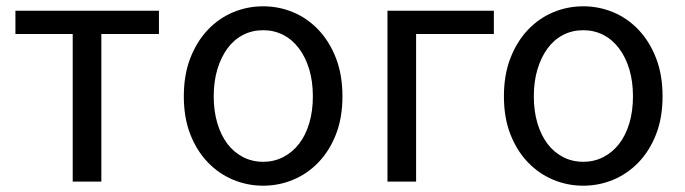

<svg xmlns="http://www.w3.org/2000/svg" viewBox="-20 -577 2176 610"><path d="M211 -469H29V-543H485V-469H302V0H211Z M816 13Q766 13 720.5 -6Q675 -25 640 -61.5Q605 -98 584.5 -150.5Q564 -203 564 -271Q564 -339 584.5 -392Q605 -445 640 -482Q675 -519 720.5 -538Q766 -557 816 -557Q866 -557 911.5 -538Q957 -519 992 -482Q1027 -445 1047.5 -392Q1068 -339 1068 -271Q1068 -203 1047.5 -150.5Q1027 -98 992 -61.5Q957 -25 911.5 -6Q866 13 816 13ZM816 -63Q851 -63 880 -78Q909 -93 930 -120Q951 -147 962.5 -185.5Q974 -224 974 -271Q974 -318 962.5 -356.5Q951 -395 930 -423Q909 -451 880 -466Q851 -481 816 -481Q781 -481 752 -466Q723 -451 702.5 -423Q682 -395 670.5 -356.5Q659 -318 659 -271Q659 -224 670.5 -185.5Q682 -147 702.5 -120Q723 -93 752 -78Q781 -63 816 -63Z M1211 -543H1549V-469H1302V0H1211Z M1833 13Q1783 13 1737.5 -6Q1692 -25 1657 -61.5Q1622 -98 1601.5 -150.5Q1581 -203 1581 -271Q1581 -339 1601.5 -392Q1622 -445 1657 -482Q1692 -519 1737.5 -538Q1783 -557 1833 -557Q1883 -557 1928.5 -538Q1974 -519 2009 -482Q2044 -445 2064.5 -392Q2085 -339 2085 -271Q2085 -203 2064.5 -150.5Q2044 -98 2009 -61.5Q1974 -25 1928.5 -6Q1883 13 1833 13ZM1833 -63Q1868 -63 1897 -78Q1926 -93 1947 -120Q1968 -147 1979.5 -185.5Q1991 -224 1991 -271Q1991 -318 1979.5 -356.5Q1968 -395 1947 -423Q1926 -451 1897 -466Q1868 -481 1833 -481Q1798 -481 1769 -466Q1740 -451 1719.5 -423Q1699 -395 1687.5 -356.5Q1676 -318 1676 -271Q1676 -224 1687.5 -185.5Q1699 -147 1719.5 -120Q1740 -93 1769 -78Q1798 -63 1833 -63Z"/></svg>

Font: SpoqaHanSans-Regular
Style: Regular
Weight: 400
Designer: [Spoqa Han Sans] Dong-huui Kim \uAE40 \uB3D9 \uD718  Younghwa Kang \uAC15 \uC601 \uD654  [Noto Sans] Ryoko NISHIZUKA \u8
Foundry: Spoqa (http://www.spoqa-han-sans.com)
Version: Version 2.000